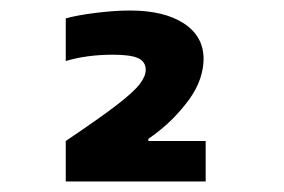

<svg xmlns="http://www.w3.org/2000/svg" viewBox="-20 -755 540 365"><path d="M105 -487Q169 -530 201.5 -555Q234 -580 245.5 -595Q257 -610 257 -622Q257 -638 242.5 -644.5Q228 -651 195 -651Q170 -651 147.5 -648Q125 -645 105 -639V-720Q126 -726 162 -730.5Q198 -735 227 -735Q292 -735 329.5 -710.5Q367 -686 367 -643Q367 -625 360.5 -605.5Q354 -586 340 -566.5Q326 -547 307 -528Q288 -509 262 -491V-487H371V-410H105Z"/></svg>

Font: M PLUS Code Latin SemiBold
Style: Regular
Weight: 600
Designer: Coji Morishita
Foundry: UNDERFOREST DESIGN
Version: Version 1.002; ttfautohint (v1.8.3)